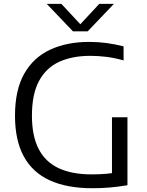

<svg xmlns="http://www.w3.org/2000/svg" viewBox="-20 -966 762 992"><path d="M458 6.5Q326 6.5 237 -34.2Q148 -75 102.8 -158Q57.5 -241 57.5 -368.5Q57.5 -500.5 105 -584.8Q152.5 -669 238.8 -709.2Q325 -749.5 441 -749.5Q486 -749.5 529.8 -743.8Q573.5 -738 618.5 -726.5V-654Q569.5 -667.5 527.8 -672.5Q486 -677.5 447 -677.5Q354 -677.5 286.2 -646.8Q218.5 -616 181.8 -548Q145 -480 145 -368.5Q145 -264 179.5 -196.8Q214 -129.5 282.8 -97.2Q351.5 -65 453.5 -65Q495 -65 530.2 -68.2Q565.5 -71.5 595.5 -77L558.5 -39.5V-360H638.5V-9Q587 -0.5 545 3Q503 6.5 458 6.5ZM357 -804 221.5 -946H297L405 -830H385L493 -946H568.5L433 -804Z"/></svg>

Font: Encode Sans SemiExpanded
Style: Regular
Weight: 400
Width: 6
Designer: Multiple Designers
Foundry: Impallari Type
Version: Version 3.002